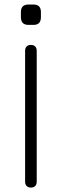

<svg xmlns="http://www.w3.org/2000/svg" viewBox="-20 -848 280 868"><path d="M131.5 -735.5C131.5 -735.5 108.5 -735.5 108.5 -735.5C86 -735.5 74.5 -747 74.5 -770.5C74.5 -770.5 74.5 -770.5 74.5 -770.5C74.5 -770.5 74.5 -793.5 74.5 -793.5C74.5 -816 86 -827.5 108.5 -827.5C108.5 -827.5 108.5 -827.5 108.5 -827.5C108.5 -827.5 131.5 -827.5 131.5 -827.5C154 -827.5 165 -816 165 -793.5C165 -793.5 165 -793.5 165 -793.5C165 -793.5 165 -770.5 165 -770.5C165 -747 154 -735.5 131.5 -735.5C131.5 -735.5 131.5 -735.5 131.5 -735.5ZM120 0C120 0 120 0 120 0C111.5 0 105 -2.5 100.5 -7C96 -11.5 93.5 -18 93.5 -26.5C93.5 -26.5 93.5 -26.5 93.5 -26.5C93.5 -26.5 93.5 -618.5 93.5 -618.5C93.5 -627 96 -633.5 100.5 -638C105 -642.5 111.5 -645 120 -645C120 -645 120 -645 120 -645C128 -645 134.5 -642.5 139 -638C143.5 -633.5 146 -627 146 -618.5C146 -618.5 146 -618.5 146 -618.5C146 -618.5 146 -26.5 146 -26.5C146 -18 143.5 -11.5 139 -7C134.5 -2.5 128 0 120 0Z"/></svg>

Font: Jura-Fortis-Regular
Style: Regular
Weight: 500
Designer: Daniel Johnson, Alexei Vanyashin, Mirko Velimirovic
Foundry: Daniel Johnson
Version: ""